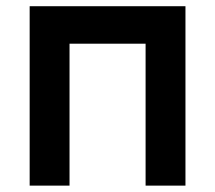

<svg xmlns="http://www.w3.org/2000/svg" viewBox="-20 -582 674 602"><path d="M561.5 0H436.5V-445H198V0H73V-562.5H561.5Z"/></svg>

Font: Russisch Sans
Style: Bold
Weight: 700
Designer: Michael Sharanda (font) & Cristiano Sobral (main changes)
Foundry: Michael Sharanda
Version: Version 2.00;September 8, 2020;FontCreator 13.0.0.2681 64-bi